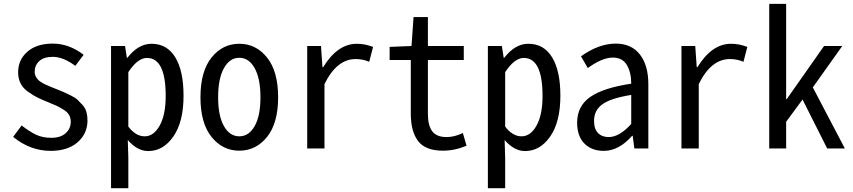

<svg xmlns="http://www.w3.org/2000/svg" viewBox="-20 -788 4526 1019"><path d="M249 12.7Q140.6 12.7 49.8 -61.5L94.7 -122.1Q137.7 -88.9 171.9 -72.8Q206.1 -56.6 252 -56.6Q301.8 -56.6 328.6 -81.1Q355.5 -105.5 355.5 -141.6Q355.5 -162.1 346.7 -177.7Q337.9 -193.4 316.4 -206.5Q294.9 -219.7 280.3 -226.6Q265.6 -233.4 234.4 -246.1Q198.2 -260.7 177.7 -271Q157.2 -281.2 129.9 -300.3Q102.5 -319.3 89.4 -345.2Q76.2 -371.1 76.2 -404.3Q76.2 -470.7 125.5 -513.7Q174.8 -556.6 259.8 -556.6Q346.7 -556.6 423.8 -497.1L379.9 -438.5Q315.4 -486.3 260.7 -486.3Q212.9 -486.3 188.5 -463.9Q164.1 -441.4 164.1 -408.2Q164.1 -399.4 166 -392.1Q168 -384.8 172.4 -377.9Q176.8 -371.1 180.7 -366.2Q184.6 -361.3 193.4 -355.5Q202.1 -349.6 207.5 -346.2Q212.9 -342.8 224.6 -337.9Q236.3 -333 241.7 -330.6Q247.1 -328.1 261.2 -322.3Q275.4 -316.4 281.2 -314.5Q308.6 -303.7 320.3 -298.3Q332 -293 356 -281.2Q379.9 -269.5 391.6 -258.3Q403.3 -247.1 418 -231Q432.6 -214.8 438.5 -193.8Q444.3 -172.9 444.3 -148.4Q444.3 -79.1 392.1 -33.2Q339.8 12.7 249 12.7Z M569.3 210.9V-543.9H643.6L653.3 -481.4H656.2Q713.9 -555.7 784.2 -555.7Q866.2 -555.7 910.2 -483.9Q954.1 -412.1 954.1 -280.3Q954.1 -141.6 900.4 -64Q846.7 13.7 766.6 13.7Q709 13.7 658.2 -44.9L661.1 48.8V210.9ZM859.4 -279.3Q859.4 -480.5 759.8 -480.5Q710.9 -480.5 661.1 -405.3V-116.2Q700.2 -64.5 748 -64.5Q795.9 -64.5 827.6 -121.6Q859.4 -178.7 859.4 -279.3Z M1043.9 -271.5Q1043.9 -409.2 1102.5 -482.4Q1161.1 -555.7 1250 -555.7Q1338.9 -555.7 1397.5 -482.4Q1456.1 -409.2 1456.1 -271.5Q1456.1 -134.8 1397.5 -61.5Q1338.9 11.7 1250 11.7Q1161.1 11.7 1102.5 -61.5Q1043.9 -134.8 1043.9 -271.5ZM1362.3 -271.5Q1362.3 -371.1 1331.5 -426.3Q1300.8 -481.4 1250 -481.4Q1199.2 -481.4 1168.5 -426.3Q1137.7 -371.1 1137.7 -271.5Q1137.7 -172.9 1168.5 -118.7Q1199.2 -64.5 1250 -64.5Q1300.8 -64.5 1331.5 -118.7Q1362.3 -172.9 1362.3 -271.5Z M1610.4 0V-543.9H1683.6L1691.4 -431.6H1695.3Q1771.5 -555.7 1874 -555.7Q1916 -555.7 1960 -539.1L1939.5 -460Q1906.2 -474.6 1867.2 -474.6Q1767.6 -474.6 1702.1 -341.8V0Z M2330.1 11.7Q2238.3 11.7 2199.2 -39.1Q2160.2 -89.8 2160.2 -185.5V-469.7H2047.9V-539.1L2164.1 -543.9L2174.8 -697.3H2251V-543.9H2441.4V-469.7H2251V-183.6Q2251 -122.1 2273.9 -91.3Q2296.9 -60.5 2350.6 -60.5Q2391.6 -60.5 2436.5 -82L2456.1 -14.6Q2393.6 11.7 2330.1 11.7Z M2569.3 210.9V-543.9H2643.6L2653.3 -481.4H2656.2Q2713.9 -555.7 2784.2 -555.7Q2866.2 -555.7 2910.2 -483.9Q2954.1 -412.1 2954.1 -280.3Q2954.1 -141.6 2900.4 -64Q2846.7 13.7 2766.6 13.7Q2709 13.7 2658.2 -44.9L2661.1 48.8V210.9ZM2859.4 -279.3Q2859.4 -480.5 2759.8 -480.5Q2710.9 -480.5 2661.1 -405.3V-116.2Q2700.2 -64.5 2748 -64.5Q2795.9 -64.5 2827.6 -121.6Q2859.4 -178.7 2859.4 -279.3Z M3184.6 12.7Q3120.1 12.7 3081.5 -26.4Q3043 -65.4 3043 -136.7Q3043 -225.6 3113.3 -273.9Q3183.6 -322.3 3330.1 -343.8Q3330.1 -404.3 3306.6 -443.4Q3283.2 -482.4 3232.4 -482.4Q3175.8 -482.4 3099.6 -426.8L3063.5 -489.3Q3158.2 -556.6 3248 -556.6Q3331.1 -556.6 3376 -499Q3420.9 -441.4 3420.9 -341.8V0H3346.7L3337.9 -67.4H3335Q3264.6 12.7 3184.6 12.7ZM3210.9 -60.5Q3266.6 -60.5 3330.1 -129.9V-284.2Q3220.7 -266.6 3176.8 -234.4Q3132.8 -202.1 3132.8 -146.5Q3132.8 -102.5 3154.3 -81.5Q3175.8 -60.5 3210.9 -60.5Z M3596.7 0V-543.9H3669.9L3677.7 -431.6H3681.6Q3757.8 -555.7 3860.4 -555.7Q3902.3 -555.7 3946.3 -539.1L3925.8 -460Q3892.6 -474.6 3853.5 -474.6Q3753.9 -474.6 3688.5 -341.8V0Z M4062.5 0V-767.6H4152.3V-261.7H4155.3L4353.5 -543.9H4450.2L4293.9 -324.2L4463.9 0H4370.1L4239.3 -259.8L4152.3 -141.6V0Z"/></svg>

Font: Gen Shin Gothic Monospace Regular
Style: Regular
Weight: 400
Designer: [Source Han Sans]
Ryoko NISHIZUKA  (kana & ideographs); Paul D. Hunt (Latin, Greek & Cyrillic); Wenlong ZHANG  (bopomofo
Version: Version 1.002.20150607